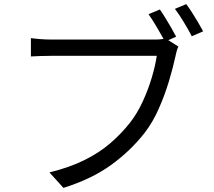

<svg xmlns="http://www.w3.org/2000/svg" viewBox="-20 -877 1040 932"><path d="M884 -857Q897 -840 912 -816.5Q927 -793 941.5 -768.5Q956 -744 966 -725L911 -701Q895 -732 872 -770Q849 -808 829 -834ZM846 -651Q841 -641 837.5 -628.5Q834 -616 831 -601Q820 -549 800 -482.5Q780 -416 751 -350Q722 -284 682 -232Q613 -144 519 -76Q425 -8 288 35L220 -40Q317 -64 389 -99.5Q461 -135 514.5 -181Q568 -227 610 -280Q646 -326 672.5 -383.5Q699 -441 716.5 -499.5Q734 -558 741 -606Q727 -606 688 -606Q649 -606 596 -606Q543 -606 485 -606Q427 -606 374 -606Q321 -606 282.5 -606Q244 -606 229 -606Q200 -606 174.5 -605Q149 -604 130 -603V-692Q150 -689 177.5 -687Q205 -685 230 -685Q244 -685 283 -685Q322 -685 375 -685Q428 -685 485 -685Q542 -685 594 -685Q646 -685 683 -685Q720 -685 731 -685Q741 -685 751.5 -685.5Q762 -686 774 -688Q758 -717 738 -750.5Q718 -784 701 -808L756 -831Q768 -814 782.5 -790.5Q797 -767 811 -742.5Q825 -718 835 -699L797 -682Z"/></svg>

Font: Go Noto Kurrent-Regular
Style: Regular
Weight: 400
Designer: Monotype Design Team
Foundry: Monotype Imaging Inc.
Version: Version 2.012; ttfautohint (v1.8.4.7-5d5b)